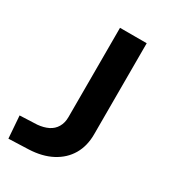

<svg xmlns="http://www.w3.org/2000/svg" viewBox="-175 -799 810 903"><g transform="rotate(30 230.0 -348.0)"><path d="M14 9 5 -112 99 -116Q132 -119 156.5 -131Q181 -143 194.5 -166Q208 -189 208 -220V-705H353V-210Q353 -147 325.5 -100Q298 -53 246 -25.5Q194 2 122 5Z"/></g></svg>

Font: Nunito Sans 7pt SemiExpanded
Style: Bold
Weight: 700
Width: 6
Designer: Vernon Adams
Foundry: Vernon Adams
Version: Version 3.101;gftools[0.9.27]